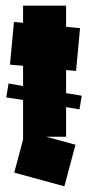

<svg xmlns="http://www.w3.org/2000/svg" viewBox="-20 -654 316 674"><path d="M206 0 30 -48 61 -164V-303L2 -312L10 -361L61 -352V-423L15 -427L29 -577L61 -574V-634H212V-560L261 -555L247 -405L212 -408V-327L267 -318L259 -270L212 -278V-174H142L245 -146Z"/></svg>

Font: Blaka
Style: Regular
Weight: 400
Designer: Mohamed Gaber
Foundry: Kief Type Foundry
Version: Version 1.003; ttfautohint (v1.8.4.7-5d5b)